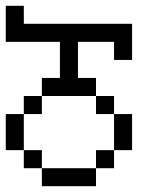

<svg xmlns="http://www.w3.org/2000/svg" viewBox="-20 -645 540 665"><path d="M125 -62.5V0H312.5V-62.5ZM125 -62.5V-125H62.5V-62.5ZM312.5 -62.5H375V-125H312.5ZM62.5 -125Q62.5 -125 62.5 -250H0Q0 -250 0 -125ZM375 -125H437.5Q437.5 -125 437.5 -250H375Q375 -250 375 -125ZM62.5 -250H125V-312.5H62.5ZM375 -250V-312.5H312.5V-250ZM125 -312.5H312.5V-375H250Q250 -375 250 -500H375V-437.5H437.5Q437.5 -437.5 437.5 -562.5H62.5V-625H0Q0 -625 0 -500H187.5Q187.5 -500 187.5 -375H125Z"/></svg>

Font: CalcUnifontExMono
Style: Regular
Weight: 500
Version: Version 15.0.06